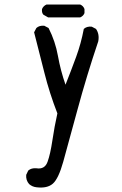

<svg xmlns="http://www.w3.org/2000/svg" viewBox="-20 -829 540 850"><path d="M141 0Q123 -2 109 -14Q94 -31 96 -55L105 -74Q119 -86 141 -84Q178 -78 190.5 -112.5Q203 -147 212 -208Q221 -269 234 -327Q199 -417 176.5 -507Q154 -597 131 -686L141 -705Q154 -717 176 -715L195 -705Q225 -646 236.5 -581.5Q248 -517 270 -454Q295 -517 317 -577Q339 -637 351 -701Q364 -713 386 -711L405 -701Q421 -678 415 -646Q364 -495 322.5 -341.5Q281 -188 260 -113Q239 -38 214 -16Q189 6 141 0ZM193 -752 172 -764Q164 -773 166 -789Q172 -803 186 -809H335Q349 -803 354 -789V-771Q349 -758 335 -752Z"/></svg>

Font: Kosefont JP
Style: Regular
Weight: 400
Designer: Nozomi Seto 瀬戸のぞみ
Version: Version 3.00;June 19, 2020